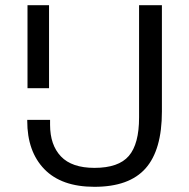

<svg xmlns="http://www.w3.org/2000/svg" viewBox="-20 -710 730 740"><path d="M85 -244V-248H173V-229Q173 -151 215 -107Q257 -63 344 -63Q437 -63 476.5 -109Q516 -155 516 -257V-690H604V-280Q604 -132 541 -61Q478 10 344 10Q217 10 151 -58Q85 -126 85 -244ZM86 -690H169V-370H86Z"/></svg>

Font: Mozilla Text BETA
Style: Regular
Weight: 400
Designer: Studio DRAMA
Foundry: Studio DRAMA
Version: Version 0.100